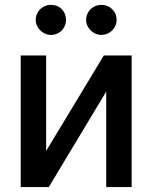

<svg xmlns="http://www.w3.org/2000/svg" viewBox="-20 -754 614 774"><path d="M398.4 -530.3H510.7V0H408.2V-384.8L176.8 0H63.5V-530.3H166V-145.5ZM124 -673.8Q124 -690.4 132.3 -704.3Q140.6 -718.3 154.8 -726.3Q168.9 -734.4 185.5 -734.4Q211.9 -734.4 229 -717Q246.1 -699.7 246.1 -673.8Q246.1 -657.7 238.3 -643.8Q230.5 -629.9 216.6 -621.6Q202.6 -613.3 185.5 -613.3Q169.4 -613.3 155.3 -621.6Q141.1 -629.9 132.6 -644Q124 -658.2 124 -673.8ZM327.1 -673.8Q327.1 -690.4 335.4 -704.3Q343.8 -718.3 357.9 -726.3Q372.1 -734.4 388.7 -734.4Q414.6 -734.4 432.4 -716.8Q450.2 -699.2 450.2 -673.8Q450.2 -657.7 441.9 -643.8Q433.6 -629.9 419.4 -621.6Q405.3 -613.3 388.7 -613.3Q372.6 -613.3 358.4 -621.6Q344.2 -629.9 335.7 -644Q327.1 -658.2 327.1 -673.8Z"/></svg>

Font: Pretendard Std Medium
Style: Regular
Weight: 500
Designer: Base glyphs from Inter by Rasmus Andersson; Hangeul glyphs from Noto Sans CJK(Source Han Sans) by Jang Soo-young and Kan
Foundry: Kil Hyung-jin
Version: Version 1.309